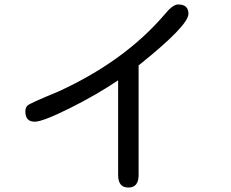

<svg xmlns="http://www.w3.org/2000/svg" viewBox="-20 -766 1040 863"><path d="M557 77Q511 77 511 21V-405Q413 -339 292.5 -279Q172 -219 136 -219Q94 -219 94 -265Q94 -283 104 -292Q117 -303 241 -354Q539 -490 719 -700Q756 -746 781 -746Q827 -746 827 -704Q827 -651 603 -472V21Q603 77 557 77Z"/></svg>

Font: 寒蝉全圆体
Style: Regular
Weight: 400
Designer: Warren2060
      Designed by Motoya company      

      [Varela Round]
      Joe Prince(Latin component); Avraham Cornf
Foundry: ChillType
Version: Version 3.200